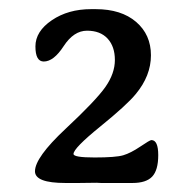

<svg xmlns="http://www.w3.org/2000/svg" viewBox="-20 -719 434 426"><path d="M182.1 -698.7H192.4Q249 -698.7 282 -670.4Q314.9 -642.1 314.9 -596.4Q314.9 -550.8 281.2 -510.3Q261.7 -486.3 202.4 -438.2Q143.1 -390.1 143.1 -377.4Q143.1 -369.6 189.9 -369.6Q236.8 -369.6 253.4 -374.5Q270 -379.4 291.3 -393.8Q312.5 -408.2 315.9 -408.2Q331.1 -408.2 331.1 -374.8Q331.1 -341.3 317.6 -327.1Q304.2 -313 273.9 -313H204.1L194.3 -313.5L154.8 -313H125Q57.6 -313 57.6 -338.9Q57.6 -369.6 125.2 -432.9Q192.9 -496.1 213.9 -526.1Q234.9 -556.2 234.9 -585.9Q234.9 -615.7 218.8 -633.3Q202.6 -650.9 173.1 -650.9Q143.6 -650.9 121.3 -616.7Q99.1 -582.5 77.1 -582.5Q58.6 -582.5 58.6 -616Q58.6 -649.4 95 -674.1Q131.3 -698.7 182.1 -698.7Z"/></svg>

Font: Averia Serif Libre Light
Style: Regular
Weight: 300
Version: Version 1.002